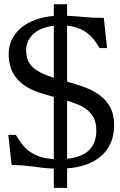

<svg xmlns="http://www.w3.org/2000/svg" viewBox="-20 -802 577 925"><path d="M239.3 103V10.3Q206.5 8.8 183.8 6.1Q161.1 3.4 140.1 0.5Q119.1 -2.4 95.2 -4.6Q71.3 -6.8 36.1 -6.8L20 -152.3H56.2Q69.3 -130.9 83.7 -110.8Q98.1 -90.8 118.9 -75Q139.6 -59.1 168.5 -48.6Q197.3 -38.1 239.3 -35.6V-335Q200.2 -345.2 162.1 -358.4Q124 -371.6 93.8 -393.3Q63.5 -415 43.9 -448Q24.4 -481 22 -530.8Q20 -574.2 35.9 -608.6Q51.8 -643.1 81.3 -667.7Q110.8 -692.4 151.4 -707Q191.9 -721.7 239.3 -725.1V-781.7H303.2V-726.1Q327.6 -725.1 346.7 -723.4Q365.7 -721.7 385 -720Q404.3 -718.3 426.5 -717Q448.7 -715.8 480 -715.8L496.1 -570.3H460Q448.2 -589.8 434.8 -607.9Q421.4 -626 403.3 -640.4Q385.3 -654.8 361.1 -664.8Q336.9 -674.8 303.2 -678.2V-408.7Q344.7 -397 385.3 -382.6Q425.8 -368.2 458 -345.2Q490.2 -322.3 510 -287.1Q529.8 -252 529.8 -199.2Q529.8 -153.3 514.6 -116.5Q499.5 -79.6 470.5 -53Q441.4 -26.4 399.2 -10.5Q356.9 5.4 303.2 9.3V103ZM442.9 -194.3Q439.9 -221.2 428 -240.7Q416 -260.3 397.5 -274.7Q378.9 -289.1 354.5 -298.8Q330.1 -308.6 303.2 -316.9V-37.1Q334.5 -40 361.8 -49.8Q389.2 -59.6 408.4 -77.9Q427.7 -96.2 437.3 -124.8Q446.8 -153.3 442.9 -194.3ZM108.9 -530.8Q112.8 -509.3 124.5 -493.4Q136.2 -477.5 153.3 -465.6Q170.4 -453.6 192.4 -444.3Q214.4 -435.1 239.3 -427.2V-678.2Q210.4 -674.8 184.1 -664.6Q157.7 -654.3 138.7 -636.5Q119.6 -618.7 110.8 -592.3Q102.1 -565.9 108.9 -530.8Z"/></svg>

Font: Arian AMU Serif
Style: Regular
Weight: 400
Designer: Ruben Hakobyan (Tarumian)
Foundry: Ruben Hakobyan (Tarumian)
Version: Version 1.002